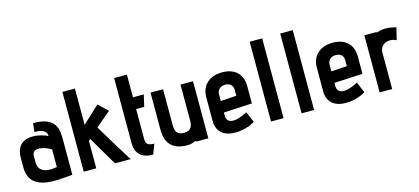

<svg xmlns="http://www.w3.org/2000/svg" viewBox="-58 -1157 3553 1627"><g transform="rotate(-15 1718.5 -343.5)"><path d="M422 -298C422 -394 422 -509 214 -509L205 -433C255 -433 312 -424 312 -369C277 -388 177 -420 106 -385C65 -365 37 -324 37 -252V-169C37 45 263 15 422 0ZM312 -97C191 -76 148 -118 148 -183V-238C148 -324 275 -278 312 -252Z M934 0C823 -176 760 -284 731 -332L862 -443L781 -520L632 -382V-700H522V0H632V-240L646 -254L796 0Z M1161 -75C1121 -75 1088 -83 1088 -132V-398H1159L1183 -501H1088V-700H976V-132C976 -54 1009 11 1128 13Z M1615 0V-501H1505V-192C1505 -142 1496 -98 1430 -98C1366 -98 1352 -132 1352 -188V-501H1242V-172C1242 -47 1309 11 1430 11C1466 11 1489 0 1505 -6L1512 0Z M2048 -190V-342C2048 -447 1983 -510 1872 -510C1763 -510 1688 -449 1688 -339V-134C1688 -30 1759 15 1858 12C1915 11 1976 -6 2023 -35L1983 -130C1862 -66 1799 -84 1799 -149V-177ZM1937 -287 1799 -278V-338C1799 -363 1815 -402 1871 -402C1906 -402 1937 -382 1937 -340Z M2275 0V-700H2165V0Z M2543 0V-700H2433V0Z M3018 -190V-342C3018 -447 2953 -510 2842 -510C2733 -510 2658 -449 2658 -339V-134C2658 -30 2729 15 2828 12C2885 11 2946 -6 2993 -35L2953 -130C2832 -66 2769 -84 2769 -149V-177ZM2907 -287 2769 -278V-338C2769 -363 2785 -402 2841 -402C2876 -402 2907 -382 2907 -340Z M3228 0V-322C3228 -392 3305 -424 3372 -390L3398 -497C3345 -508 3298 -521 3228 -497L3220 -501H3118V0Z"/></g></svg>

Font: Advent Pro
Style: Bold
Weight: 700
Designer: Andreas Kalpakidis
Foundry: Andreas Kalpakidis
Version: Version 2.002 2008